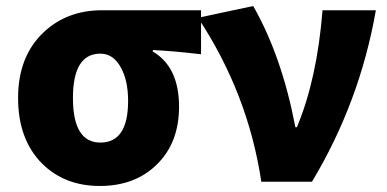

<svg xmlns="http://www.w3.org/2000/svg" viewBox="-20 -603 1285 637"><path d="M119 -61Q40 -141 40 -278Q40 -417 126 -497Q203 -569 319 -569H647V-423Q552 -434 487 -437V-432Q574 -381 574 -249Q574 -129 500 -57Q428 14 311 14Q194 14 119 -61ZM405 -268Q405 -336 381 -379Q356 -425 313 -425Q222 -425 222 -278Q222 -130 313 -130Q405 -130 405 -268Z M847 0Q803 -293 637 -544L820 -583Q915 -417 960 -181H965Q1032 -341 1050 -569H1227Q1174 -265 1015 0Z"/></svg>

Font: KaiGen Gothic KR Heavy
Style: Heavy
Weight: 900
Designer: Ryoko NISHIZUKA  (kana & ideographs); Paul D. Hunt (Latin, Greek & Cyrillic); Wenlong ZHANG  (bopomofo); Sandoll Communi
Foundry: Adobe Systems Incorporated
Version: Version 1.002 March 28, 2018